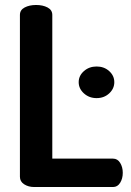

<svg xmlns="http://www.w3.org/2000/svg" viewBox="-20 -751 525 771"><path d="M60 -41V-691Q60 -711 79 -721Q98 -731 125 -731Q152 -731 171 -721Q190 -711 190 -691V-114H434Q452 -114 462.5 -97Q473 -80 473 -57Q473 -34 462.5 -17Q452 0 434 0H117Q94 0 77 -11Q60 -22 60 -41ZM439 -421Q439 -395 418.5 -376Q398 -357 368 -357Q338 -357 317 -376Q296 -395 296 -421Q296 -447 317 -465.5Q338 -484 368 -484Q398 -484 418.5 -465.5Q439 -447 439 -421Z"/></svg>

Font: Dosis
Style: Regular
Weight: 400
Designer: Edgar Tolentino, Pablo Impallari, Igino Marini
Foundry: Edgar Tolentino, Pablo Impallari, Igino Marini
Version: Version 1.007;Glyphs 3.1.1 (3134)